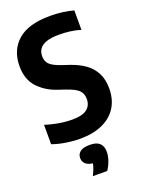

<svg xmlns="http://www.w3.org/2000/svg" viewBox="-181 -831 861 1159"><g transform="rotate(-20 249.0 -251.0)"><path d="M210.8 9.7Q169.8 9.7 122.1 2.2Q74.4 -5.3 35.4 -19.5V-144.1Q62.4 -135.4 91.1 -129Q119.9 -122.5 149.4 -118.9Q179 -115.3 208.2 -115.3Q272.7 -115.3 302.1 -138.4Q331.4 -161.5 331.4 -202.8Q331.4 -237.8 310.5 -258.7Q289.5 -279.5 232 -299.1L182.2 -315.9Q109.4 -340.8 63.3 -391.6Q17.2 -442.4 17.2 -526.3Q17.2 -630.2 86.2 -690Q155.2 -749.7 293.2 -749.7Q335.4 -749.7 374.6 -744.5Q413.9 -739.3 443.6 -730.3V-605.7Q413 -615.2 377.9 -620Q342.7 -624.7 307.4 -624.7Q254.5 -624.7 223.7 -613.7Q192.9 -602.6 179.5 -582.8Q166.2 -563.1 166.2 -537.4Q166.2 -504.8 185 -485.2Q203.8 -465.6 255.6 -447.5L305.5 -430.8Q359.7 -412.7 398.9 -384.6Q438.2 -356.6 459.3 -315.2Q480.4 -273.9 480.4 -216.1Q480.4 -146.3 448.7 -95.6Q416.9 -44.9 356.7 -17.6Q296.4 9.7 210.8 9.7ZM206.3 247.9Q223.1 214.6 229.5 191.6Q235.9 168.6 235.9 143.9L265.3 176.1H253.7Q211.4 176.1 191.4 160.6Q171.4 145.1 171.4 119.5Q171.4 93.7 191.3 78.8Q211.1 63.9 253.1 63.9Q296.2 63.9 316.1 83Q335.9 102.1 335.9 137.8Q335.9 164.2 325.3 194.7Q314.6 225.1 298.5 247.9Z"/></g></svg>

Font: Encode Sans SC Condensed Thin
Style: Regular
Weight: 100
Width: 3
Designer: Multiple Designers
Foundry: Impallari Type
Version: Version 3.002